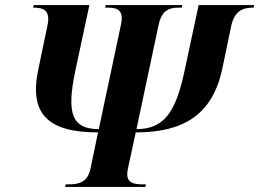

<svg xmlns="http://www.w3.org/2000/svg" viewBox="-20 -734 1018 754"><path d="M236 0H551L553 -10H541C501 -10 471 -17 482 -70L513 -214C704 -214 815 -286 853 -464L888 -632C902 -695 937 -704 976 -704L978 -714H760L705 -457C670 -290 622 -227 516 -227L603 -637C614 -688 639 -704 679 -704H694L696 -714H395L393 -704H407C447 -704 466 -688 455 -637L368 -227C263 -227 240 -287 276 -457L331 -714H112L110 -704C150 -704 180 -695 166 -632L131 -464C93 -289 165 -214 365 -214L335 -70C323 -17 289 -10 249 -10H238Z"/></svg>

Font: Noto Serif Display Condensed ExtraBold
Style: Italic
Weight: 800
Width: 3
Italic angle: -12°
Designer: Monotype Design Team
Foundry: Monotype Imaging Inc.
Version: Version 2.009